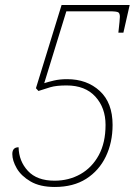

<svg xmlns="http://www.w3.org/2000/svg" viewBox="-20 -734 551 764"><path d="M198 10Q139 10 101.5 -12Q64 -34 46.5 -64.5Q29 -95 29 -121Q29 -148 54 -148Q55 -93 91 -54Q127 -15 197 -15Q254 -15 300 -41Q346 -67 373 -116.5Q400 -166 400 -237Q400 -305 359.5 -349.5Q319 -394 245 -394Q204 -394 180.5 -387Q157 -380 133 -372L123 -383L225 -714H496L471 -604H451Q457 -657 457 -667Q457 -681 450.5 -685Q444 -689 415 -689H244L156 -403Q171 -408 194.5 -413.5Q218 -419 247 -419Q326 -419 377 -372Q428 -325 428 -237Q428 -167 401 -111Q374 -55 323 -22.5Q272 10 198 10Z"/></svg>

Font: Noto Serif Tamil Thin
Style: Italic
Weight: 100
Italic angle: -12°
Designer: Indian Type Foundry, Tom Grace, and the Monotype Design Team
Foundry: Monotype Imaging Inc.
Version: Version 2.003; ttfautohint (v1.8.4.7-5d5b)